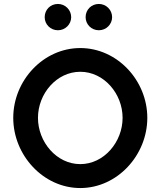

<svg xmlns="http://www.w3.org/2000/svg" viewBox="-20 -948 816 971"><path d="M206 -861C206 -825 235 -795 273 -795C310 -795 340 -825 340 -861C340 -898 310 -928 273 -928C235 -928 206 -899 206 -861ZM413 -861C413 -825 442 -795 480 -795C517 -795 547 -825 547 -861C547 -898 517 -928 480 -928C442 -928 413 -899 413 -861ZM172 -352C172 -474 266 -585 386 -585C506 -585 600 -474 600 -352C600 -230 506 -118 386 -118C266 -118 172 -230 172 -352ZM47 -352C47 -163 199 3 386 3C573 3 725 -163 725 -352C725 -541 573 -705 386 -705C199 -705 47 -541 47 -352Z"/></svg>

Font: Bluebird
Style: Li
Weight: 300
Designer: Jasper
Foundry: Cannot Into Space Fonts
Version: Version 0.98